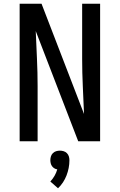

<svg xmlns="http://www.w3.org/2000/svg" viewBox="-20 -755 640 1026"><path d="M85 0V-735H202L429 -146Q426 -220 422.5 -293.5Q419 -367 419 -441V-735H515V0H398L171 -589Q174 -515 177.5 -441.5Q181 -368 181 -294V0ZM290 251 249 215Q262 201 271.5 184.5Q281 168 286 150Q278 149 270.5 144.5Q263 140 258 133Q253 126 251 117.5Q249 109 249 101Q249 91 252 81Q255 71 262.5 63.5Q270 56 280 53Q290 50 300 50Q310 50 320 53Q330 56 337.5 63.5Q345 71 348 81Q351 91 351 101Q351 122 347 142.5Q343 163 335.5 182.5Q328 202 316.5 219.5Q305 237 290 251Z"/></svg>

Font: Iosevka Fixed Curly Md Ex
Style: Regular
Weight: 500
Width: 7
Monospace: yes
Designer: Belleve Invis
Foundry: Belleve Invis
Version: Version 30.1.2